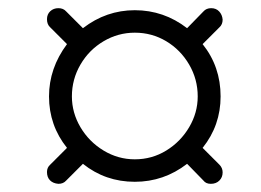

<svg xmlns="http://www.w3.org/2000/svg" viewBox="-20 -563 640 470"><path d="M517 -160Q525 -152 525 -141Q525 -129 517 -121Q509 -113 496 -113Q484 -113 478 -121L438 -162Q381 -118 310 -118Q238 -118 183 -162L142 -121Q135 -113 123 -113Q110 -114 102.5 -121.5Q95 -129 95 -142Q95 -153 103 -160L144 -201Q100 -256 100 -327Q100 -396 144 -455L103 -496Q95 -503 95 -516Q95 -528 103 -535.5Q111 -543 123 -543Q135 -543 142 -535L183 -494Q240 -538 310 -538Q381 -538 438 -494L478 -535Q485 -543 497 -543Q509 -543 516.5 -535Q524 -527 525 -515Q525 -503 517 -496L476 -455Q520 -400 520 -327Q520 -256 476 -201ZM310 -173Q352 -173 387 -194.5Q422 -216 443 -251.5Q464 -287 464 -327Q464 -369 443 -405Q422 -441 387 -462Q352 -483 310 -483Q269 -483 233.5 -462Q198 -441 177 -405Q156 -369 156 -327Q156 -287 177 -251.5Q198 -216 233.5 -194.5Q269 -173 310 -173Z"/></svg>

Font: Tsukimi Rounded
Style: Regular
Weight: 400
Designer: Takashi Funayama
Foundry: Takashi Funayama
Version: Version 1.032; ttfautohint (v1.8.3)